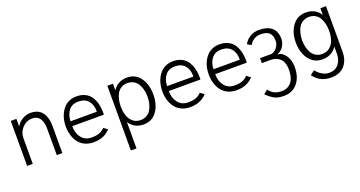

<svg xmlns="http://www.w3.org/2000/svg" viewBox="-41 -1115 3665 1956"><g transform="rotate(-20 1791.5 -136.5)"><path d="M85.9 0V-487.8H147V-404.8Q168.9 -444.8 211.2 -470.5Q253.4 -496.1 301.8 -496.1Q345.7 -496.1 378.7 -480.5Q411.6 -464.8 430.4 -437Q449.2 -409.2 458.5 -374.8Q467.8 -340.3 467.8 -298.8V0H407.2V-291Q407.2 -319.3 402.1 -343.8Q397 -368.2 385 -389.9Q373 -411.6 350.8 -424.3Q328.6 -437 297.9 -437Q235.8 -437 191.4 -389.9Q147 -342.8 147 -278.8V0Z M806.2 5.9Q753.9 5.9 712.4 -13.9Q670.9 -33.7 645.3 -67.9Q619.6 -102.1 606.2 -146.2Q592.8 -190.4 592.8 -241.2Q592.8 -281.2 600.8 -318.1Q608.9 -355 626 -387.2Q643.1 -419.4 667 -443.1Q690.9 -466.8 724.6 -480.5Q758.3 -494.1 797.9 -494.1Q843.3 -494.1 878.4 -480Q913.6 -465.8 936.3 -442.4Q959 -418.9 973.6 -385.3Q988.3 -351.6 994.1 -315.2Q1000 -278.8 1000 -236.8L998 -223.1H656.7Q654.3 -149.4 693.8 -98.1Q733.4 -46.9 805.2 -46.9Q852.1 -46.9 885.5 -58.3Q918.9 -69.8 946.8 -99.1L988.8 -66.9Q949.2 -28.3 906.5 -11.2Q863.8 5.9 806.2 5.9ZM656.7 -275.9H941.9Q944.3 -349.1 907.2 -393.6Q870.1 -438 797.9 -438Q731 -438 694.8 -392.1Q658.7 -346.2 656.7 -275.9Z M1132.8 213.9V-487.8H1193.8V-416Q1246.1 -498 1348.6 -498Q1439 -498 1491 -426.5Q1543 -355 1543 -244.1Q1543 -133.3 1491 -61.8Q1439 9.8 1348.6 9.8Q1247.1 9.8 1193.8 -71.8V213.9ZM1333 -43Q1370.1 -43 1399.2 -59.3Q1428.2 -75.7 1445.3 -104.2Q1462.4 -132.8 1471.2 -168Q1480 -203.1 1480 -243.2Q1480 -283.7 1471.2 -319.1Q1462.4 -354.5 1445.3 -382.8Q1428.2 -411.1 1399.2 -427.5Q1370.1 -443.8 1333 -443.8Q1295.9 -443.8 1267.3 -427.5Q1238.8 -411.1 1222.2 -382.6Q1205.6 -354 1197.3 -318.8Q1189 -283.7 1189 -243.2Q1189 -188.5 1202.9 -144.8Q1216.8 -101.1 1250.2 -72Q1283.7 -43 1333 -43Z M1853 5.9Q1800.8 5.9 1759.3 -13.9Q1717.8 -33.7 1692.1 -67.9Q1666.5 -102.1 1653.1 -146.2Q1639.6 -190.4 1639.6 -241.2Q1639.6 -281.2 1647.7 -318.1Q1655.8 -355 1672.9 -387.2Q1689.9 -419.4 1713.9 -443.1Q1737.8 -466.8 1771.5 -480.5Q1805.2 -494.1 1844.7 -494.1Q1890.1 -494.1 1925.3 -480Q1960.4 -465.8 1983.2 -442.4Q2005.9 -418.9 2020.5 -385.3Q2035.2 -351.6 2041 -315.2Q2046.9 -278.8 2046.9 -236.8L2044.9 -223.1H1703.6Q1701.2 -149.4 1740.7 -98.1Q1780.3 -46.9 1852.1 -46.9Q1898.9 -46.9 1932.4 -58.3Q1965.8 -69.8 1993.7 -99.1L2035.6 -66.9Q1996.1 -28.3 1953.4 -11.2Q1910.6 5.9 1853 5.9ZM1703.6 -275.9H1988.8Q1991.2 -349.1 1954.1 -393.6Q1917 -438 1844.7 -438Q1777.8 -438 1741.7 -392.1Q1705.6 -346.2 1703.6 -275.9Z M2356 5.9Q2303.7 5.9 2262.2 -13.9Q2220.7 -33.7 2195.1 -67.9Q2169.4 -102.1 2156 -146.2Q2142.6 -190.4 2142.6 -241.2Q2142.6 -281.2 2150.6 -318.1Q2158.7 -355 2175.8 -387.2Q2192.9 -419.4 2216.8 -443.1Q2240.7 -466.8 2274.4 -480.5Q2308.1 -494.1 2347.7 -494.1Q2393.1 -494.1 2428.2 -480Q2463.4 -465.8 2486.1 -442.4Q2508.8 -418.9 2523.4 -385.3Q2538.1 -351.6 2543.9 -315.2Q2549.8 -278.8 2549.8 -236.8L2547.9 -223.1H2206.5Q2204.1 -149.4 2243.7 -98.1Q2283.2 -46.9 2355 -46.9Q2401.9 -46.9 2435.3 -58.3Q2468.8 -69.8 2496.6 -99.1L2538.6 -66.9Q2499 -28.3 2456.3 -11.2Q2413.6 5.9 2356 5.9ZM2206.5 -275.9H2491.7Q2494.1 -349.1 2457 -393.6Q2419.9 -438 2347.7 -438Q2280.8 -438 2244.6 -392.1Q2208.5 -346.2 2206.5 -275.9Z M2791.5 225.1Q2757.3 225.1 2731 219.7Q2704.6 214.4 2681.9 200.9Q2659.2 187.5 2644.8 176Q2630.4 164.6 2605.5 141.1L2648.4 105Q2673.3 138.7 2705.6 155.3Q2737.8 171.9 2783.7 171.9Q2834 171.9 2866.9 147Q2899.9 122.1 2913.8 81.8Q2927.7 41.5 2927.7 -13.2Q2927.7 -52.7 2916.3 -83Q2904.8 -113.3 2885 -130.9Q2865.2 -148.4 2841.8 -157.2Q2818.4 -166 2791.5 -166H2690.9V-220.2H2817.9Q2853 -229.5 2877 -262.7Q2900.9 -295.9 2900.9 -329.1Q2900.9 -393.1 2871.1 -419.9Q2841.3 -446.8 2776.9 -446.8Q2736.3 -446.8 2705.1 -426.3Q2673.8 -405.8 2656.7 -374L2613.8 -398.9Q2637.2 -442.4 2679.4 -468.3Q2721.7 -494.1 2776.9 -494.1Q2866.2 -494.1 2914.6 -453.6Q2962.9 -413.1 2962.9 -328.1Q2962.9 -313 2957.8 -294.7Q2952.6 -276.4 2942.1 -256.6Q2931.6 -236.8 2911.9 -220Q2892.1 -203.1 2866.7 -195.8Q2905.8 -194.3 2935.3 -166.3Q2964.8 -138.2 2978.8 -98.4Q2992.7 -58.6 2992.7 -15.1Q2992.7 92.8 2938.5 158.9Q2884.3 225.1 2791.5 225.1Z M3307.6 213.9Q3244.1 213.9 3198.7 190.9Q3153.3 168 3117.7 120.1L3165.5 84Q3186.5 114.3 3224.9 138.2Q3263.2 162.1 3303.7 162.1Q3369.6 162.1 3406 117.4Q3442.4 72.8 3442.4 2.9V-71.8Q3388.7 9.8 3286.6 9.8Q3195.8 9.8 3141.6 -62.3Q3087.4 -134.3 3087.4 -244.1Q3087.4 -354 3141.6 -426Q3195.8 -498 3286.6 -498Q3389.2 -498 3442.4 -416V-487.8H3503.4V2.9Q3503.4 100.6 3451.7 157.2Q3399.9 213.9 3307.6 213.9ZM3302.7 -43Q3352.1 -43 3385.7 -72Q3419.4 -101.1 3433.6 -144.8Q3447.8 -188.5 3447.8 -243.2Q3447.8 -283.7 3439.5 -319.1Q3431.2 -354.5 3414.3 -383.1Q3397.5 -411.6 3368.7 -428.2Q3339.8 -444.8 3302.7 -444.8Q3265.6 -444.8 3236.6 -428.2Q3207.5 -411.6 3190.4 -383.1Q3173.3 -354.5 3164.6 -319.1Q3155.8 -283.7 3155.8 -243.2Q3155.8 -203.1 3164.6 -168Q3173.3 -132.8 3190.4 -104.2Q3207.5 -75.7 3236.6 -59.3Q3265.6 -43 3302.7 -43Z"/></g></svg>

Font: HK Grotesk Light
Style: Regular
Weight: 300
Designer: Alfredo Marco Pradil and Stefan Peev
Foundry: Hanken Design Co.
Version: Version 1.045;PS 001.045;hotconv 1.0.88;makeotf.lib2.5.64775